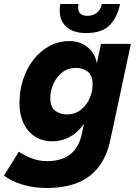

<svg xmlns="http://www.w3.org/2000/svg" viewBox="-80 -749 685 958"><path d="M153 189Q88 189 32 172Q-24 155 -60 127L14 8Q47 30 82.5 42.5Q118 55 155 55Q201 55 236 41Q271 27 294.5 -3Q318 -33 328 -80L345 -160L383 -265L397 -404L424 -530H573L472 -57Q453 34 409 88Q365 142 300.5 165.5Q236 189 153 189ZM182 -44Q131 -44 94 -68Q57 -92 37 -135Q17 -178 17 -234Q17 -295 35 -351Q53 -407 86.5 -450.5Q120 -494 166 -519Q212 -544 268 -544Q328 -544 368.5 -503Q409 -462 407 -385L382 -226Q366 -168 336.5 -127.5Q307 -87 267.5 -65.5Q228 -44 182 -44ZM253 -178Q295 -178 324 -201.5Q353 -225 367.5 -259Q382 -293 382 -326Q382 -374 357 -392Q332 -410 300 -410Q258 -410 229.5 -387Q201 -364 186 -329.5Q171 -295 171 -262Q171 -214 196 -196Q221 -178 253 -178ZM349 -584Q288 -584 253 -613.5Q218 -643 218 -696Q218 -711 221 -729H312Q311 -725 310.5 -720.5Q310 -716 310 -712Q310 -670 356 -670Q384 -670 403.5 -685.5Q423 -701 428 -729H519Q505 -661 466.5 -622.5Q428 -584 349 -584Z"/></svg>

Font: Radio Canada Big
Style: Bold Italic
Weight: 700
Italic angle: -12°
Designer: Étienne Aubert Bonn
Foundry: Coppers and Brasses
Version: Version 1.001